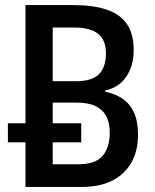

<svg xmlns="http://www.w3.org/2000/svg" viewBox="-20 -734 608 754"><path d="M80 0V-175H11V-250H80V-714H268Q347 -714 399.5 -696Q452 -678 478.5 -639.5Q505 -601 505 -538Q505 -495 491.5 -462Q478 -429 453.5 -407.5Q429 -386 393 -379V-374Q432 -366 461 -346.5Q490 -327 506 -292.5Q522 -258 522 -205Q522 -141 495.5 -95Q469 -49 420.5 -24.5Q372 0 303 0ZM289 -89Q355 -89 383 -122Q411 -155 411 -214Q411 -250 398 -276Q385 -302 357 -316.5Q329 -331 282 -331H187V-250H299V-175H187V-89ZM277 -415Q342 -415 369 -443Q396 -471 396 -525Q396 -577 365 -601.5Q334 -626 270 -626H187V-415Z"/></svg>

Font: Noto Sans Display SemiCondensed Medium
Style: Regular
Weight: 500
Width: 4
Designer: Monotype Design Team
Foundry: Monotype Imaging Inc.
Version: Version 2.003